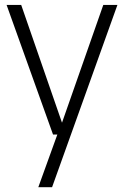

<svg xmlns="http://www.w3.org/2000/svg" viewBox="-20 -562 518 802"><path d="M201.5 0 7.5 -541.5H68.5L239 -49.5L411.5 -541.5H470.5L197.5 220H140L219.5 0Z"/></svg>

Font: Encode Sans Semi Condensed Light
Style: Regular
Weight: 300
Width: 4
Designer: Multiple Designers
Foundry: Impallari Type
Version: Version 3.000; ttfautohint (v1.8.3) -l 8 -r 50 -G 200 -x 14 